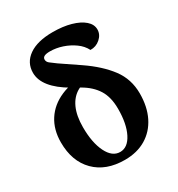

<svg xmlns="http://www.w3.org/2000/svg" viewBox="-177 -848 906 978"><g transform="rotate(-30 275.5 -359.0)"><path d="M273 15Q162 15 98 -49.5Q34 -114 34 -225Q34 -300 69 -354Q104 -408 168.5 -436Q233 -464 321 -462L343 -431Q288 -436 249.5 -414.5Q211 -393 190.5 -348Q170 -303 170 -236Q170 -145 198 -88.5Q226 -32 272 -32Q317 -32 344.5 -86Q372 -140 372 -228Q372 -297 344.5 -341Q317 -385 263 -416L217 -442Q153 -479 120.5 -519.5Q88 -560 88 -603Q88 -663 138 -698Q188 -733 278 -733Q338 -733 384 -720Q430 -707 456.5 -684Q483 -661 483 -631Q483 -601 458 -579Q433 -557 400 -558Q385 -588 355 -609.5Q325 -631 289 -643Q253 -655 217 -655Q195 -655 184 -649.5Q173 -644 173 -632Q173 -619 184.5 -609.5Q196 -600 220 -583L326 -511Q411 -453 459 -389Q507 -325 507 -241Q507 -163 478.5 -105.5Q450 -48 397.5 -16.5Q345 15 273 15Z"/></g></svg>

Font: Arima Thin
Style: Regular
Weight: 100
Designer: Joana Correia and Natanael Gama
Foundry: NDISCOVER
Version: Version 1.101;gftools[0.9.23]